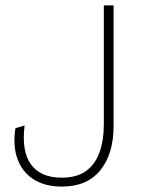

<svg xmlns="http://www.w3.org/2000/svg" viewBox="-20 -680 535 710"><path d="M400 -660V-214Q400 -111 351 -50.5Q302 10 209 10Q146 10 104 -17Q62 -44 44.5 -92.5Q27 -141 37 -206L71 -216Q59 -121 94.5 -72Q130 -23 208 -23Q264 -23 298 -47.5Q332 -72 348 -117Q364 -162 364 -220V-660Z"/></svg>

Font: Kantumruy Pro ExtraLight
Style: Regular
Weight: 250
Version: Version 1.002